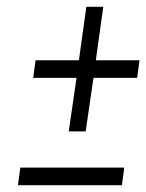

<svg xmlns="http://www.w3.org/2000/svg" viewBox="-20 -547 432 567"><path d="M33 0H340L347 -52H40ZM78 -317H206L183 -159H233L256 -317H385L392 -369H263L285 -527H235L213 -369H85Z"/></svg>

Font: Secuela ExtLt
Style: Italic
Weight: 200
Italic angle: -8°
Designer: Fernando Haro
Foundry: deFharo
Version: Version 1.704